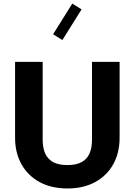

<svg xmlns="http://www.w3.org/2000/svg" viewBox="-20 -1040 750 1070"><path d="M492.7 -695.3V-261.7Q492.7 -216.3 479 -184.8Q465.3 -153.3 435.1 -136.7Q404.8 -120.1 355.5 -120.1Q306.2 -120.1 275.9 -136.7Q245.6 -153.3 231.7 -184.8Q217.8 -216.3 217.8 -261.7V-695.3H64V-272Q64 -188.5 99.6 -124.8Q135.3 -61 200.7 -25.4Q266.1 10.3 355.5 10.3Q445.3 10.3 510.5 -25.4Q575.7 -61 611.1 -124.8Q646.5 -188.5 646.5 -272V-695.3ZM382.8 -1020 275.9 -849.1 327.6 -816.9 434.6 -987.8Z"/></svg>

Font: Estedad-VF-FD Black
Style: Regular
Weight: 900
Designer: Amin Abedi
Version: Version 4.000